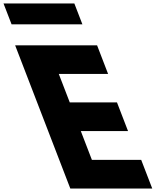

<svg xmlns="http://www.w3.org/2000/svg" viewBox="-345 -1086 945 1106"><path d="M-324.7 -1066 -278.4 -946H129.6L83.3 -1066ZM214.2 -825H-257.8L60 0H532L468.4 -165H184.4L120.5 -331H392.5L328.9 -496H56.9L-6.3 -660H277.7Z"/></svg>

Font: Hussar
Style: BdOpOblFour
Weight: 700
Foundry: Cannot Into Space Fonts
Version: Version 2.00